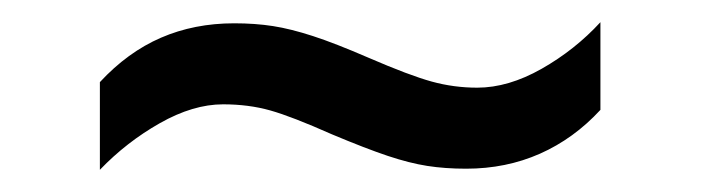

<svg xmlns="http://www.w3.org/2000/svg" viewBox="-20 -409 632 173"><path d="M70 -335Q95 -362 125 -375Q155 -388 191 -388Q210 -388 226 -385.5Q242 -383 262 -376.5Q282 -370 312 -357Q349 -341 369 -335.5Q389 -330 410 -330Q438 -330 468 -347Q498 -364 521 -389V-310Q497 -284 466.5 -270.5Q436 -257 400 -257Q381 -257 365 -259.5Q349 -262 329.5 -268.5Q310 -275 279 -288Q243 -304 223.5 -309.5Q204 -315 181 -315Q154 -315 124 -298Q94 -281 70 -256Z"/></svg>

Font: ltamil15
Style: Book
Weight: 400
Designer: Jelle Bosma - Monotype Design Team
Foundry: Monotype Imaging Inc.
Version: Version 2.003